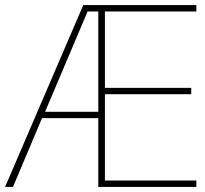

<svg xmlns="http://www.w3.org/2000/svg" viewBox="-21 -734 804 754"><path d="M750 0V-25H391V-364H730V-389H391V-689H750V-714H306L-1 0H30L144 -270H365V0ZM156 -295 323 -689H365V-295Z"/></svg>

Font: Noto Sans Malayalam Thin
Style: Regular
Weight: 100
Designer: Jelle Bosma - Monotype Design Team
Foundry: Monotype Imaging Inc.
Version: Version 2.104